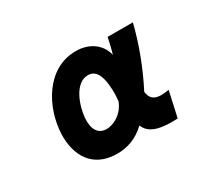

<svg xmlns="http://www.w3.org/2000/svg" viewBox="-117 -784 1235 1099"><g transform="rotate(-30 500.0 -235.0)"><path d="M835 -528H668C662 -496 651 -451 643 -424C623 -506 552 -549 469 -549C275 -549 168 -350 161 -177C157 -47 214 79 384 79C448 79 514 58 572 2C597 67 673 82 782 77L819 -91C800 -88 784 -86 769 -86C721 -86 699 -105 692 -150C754 -271 802 -396 835 -528ZM538 -178C511 -107 446 -72 396 -74C346 -76 318 -116 324 -192C330 -263 371 -395 461 -395C526 -395 537 -315 540 -265C543 -233 540 -201 538 -178Z"/></g></svg>

Font: LINE Seed JP_OTF ExtraBold
Style: Regular
Weight: 800
Designer: LY Corporation & Fontrix & Fontworks
Version: Version 1.013